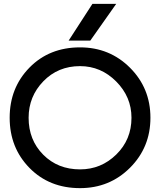

<svg xmlns="http://www.w3.org/2000/svg" viewBox="-20 -960 828 993"><path d="M447 -750H335L458 -940H581ZM394 -715Q547 -715 652.5 -609.5Q758 -504 758 -351Q758 -198 652.5 -92.5Q547 13 394 13Q235 13 132.5 -91.5Q30 -196 30 -351Q30 -506 132.5 -610.5Q235 -715 394 -715ZM128 -351Q128 -236 203.5 -160Q279 -84 394 -84Q503 -84 581.5 -161Q660 -238 660 -351Q660 -459 581 -538.5Q502 -618 394 -618Q280 -618 204 -539.5Q128 -461 128 -351Z"/></svg>

Font: Edgecutting Lite Medium
Style: Medium
Weight: 500
Designer: RandomMaerks (Nguyen Gia Bao)
Version: Version 1.0